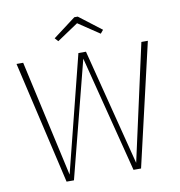

<svg xmlns="http://www.w3.org/2000/svg" viewBox="-93 -965 985 1051"><g transform="rotate(-10 399.0 -439.5)"><path d="M517 -765 399 -844 281 -765 264 -784 390 -879H409L533 -784ZM764 -682 606 0H564L399 -647L233 0H192L34 -682H71L215 -35L378 -682H420L585 -35L728 -682Z"/></g></svg>

Font: Fira Sans UltraLight
Style: Regular
Weight: 200
Designer: Carrois Corporate & Edenspiekermann AG
Foundry: Carrois Corporate GbR & Edenspiekermann AG
Version: Version 4.106;PS 004.106;hotconv 1.0.70;makeotf.lib2.5.58329